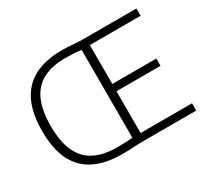

<svg xmlns="http://www.w3.org/2000/svg" viewBox="-149 -971 1288 1201"><g transform="rotate(-30 495.0 -371.0)"><path d="M420 5Q301 5 219.8 -34.8Q138.5 -74.5 97 -157.2Q55.5 -240 55.5 -370Q55.5 -498 96.2 -581.5Q137 -665 216.8 -706Q296.5 -747 412.5 -747Q454.5 -747 493.5 -743.5Q532.5 -740 565.5 -740H949.5V-687.5H583V-52.5H954.5V0H571Q550.5 0 525.8 1.2Q501 2.5 474 3.8Q447 5 420 5ZM413 -48Q447.5 -48 474.5 -49Q501.5 -50 523.5 -52.5V-687Q495 -691 467.2 -692.5Q439.5 -694 408 -694Q311.5 -694 247 -660Q182.5 -626 150.2 -554.2Q118 -482.5 118 -370Q118 -256 151.2 -185Q184.5 -114 250 -81Q315.5 -48 413 -48ZM567.5 -354V-406.5H901V-354Z"/></g></svg>

Font: Encode Sans SC Light
Style: Regular
Weight: 300
Version: Version 3.002